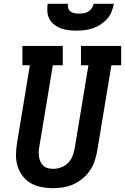

<svg xmlns="http://www.w3.org/2000/svg" viewBox="-20 -975 653 1003"><path d="M255 8Q225 8 195 2Q165 -4 140 -18.5Q115 -33 97.5 -56.5Q80 -80 71.5 -108Q63 -136 63.5 -166.5Q64 -197 69 -228L136 -634H97V-735H308V-634H256L186 -212Q183 -198 182.5 -183.5Q182 -169 184 -155.5Q186 -142 191.5 -130Q197 -118 207 -109Q217 -100 230 -96.5Q243 -93 257 -93Q278 -93 298.5 -100.5Q319 -108 334.5 -123Q350 -138 358 -158Q366 -178 370 -199L442 -634H403V-735H613V-634H562L487 -182Q482 -156 473 -130Q464 -104 447.5 -81Q431 -58 408.5 -40Q386 -22 360.5 -11Q335 0 308 4Q281 8 255 8ZM379 -815Q358 -815 337.5 -817.5Q317 -820 298 -827Q279 -834 263.5 -846Q248 -858 238.5 -875.5Q229 -893 227.5 -913.5Q226 -934 229 -955H335Q333 -943 336.5 -932Q340 -921 349 -914.5Q358 -908 370 -906Q382 -904 393 -904Q406 -904 418 -906Q430 -908 441 -914.5Q452 -921 459.5 -932Q467 -943 469 -955H575Q571 -934 562.5 -913Q554 -892 539 -875.5Q524 -859 504.5 -846.5Q485 -834 464 -827Q443 -820 421.5 -817.5Q400 -815 379 -815Z"/></svg>

Font: Iosevka Curly Slab Extended
Style: Bold Italic
Weight: 700
Width: 7
Italic angle: -9°
Monospace: yes
Designer: Belleve Invis
Foundry: Belleve Invis
Version: Version 11.0.0; ttfautohint (v1.8.3)